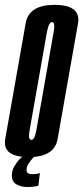

<svg xmlns="http://www.w3.org/2000/svg" viewBox="-47 -626 335 770"><path d="M69 4Q-1.5 4 -20.5 -27Q-30.5 -43.5 -26 -69Q-13 -142 15 -300.5Q43 -459.5 56 -533Q69 -606.5 171.5 -606.5Q241 -606.5 260 -575Q270.5 -558.5 266 -533Q253 -459.5 225 -300.5Q197 -142 184.2 -69Q171.5 4 69 4ZM78.5 -65Q92 -65 99 -104.8Q106 -144.5 133.5 -300.5Q161 -457 168 -497Q174.5 -532 165 -536.5Q163.5 -537.5 162 -537.5Q148.5 -537.5 141.2 -497.2Q134 -457 106.5 -300.5Q79 -144.5 72 -105Q65.5 -70.5 75 -66Q76.5 -65 78.5 -65ZM62.5 124Q38 124 19.2 113.5Q0.5 103 0.5 77Q0.5 58 10.5 40.8Q20.5 23.5 31.8 12.2Q43 1 46 0H92.5Q91 1 82.8 10Q74.5 19 67 31.2Q59.5 43.5 59.5 54Q59.5 66 66 69.2Q72.5 72.5 82.5 72.5Q106 72.5 113 67L107 118.5Q104.5 120 91.5 122Q78.5 124 62.5 124Z"/></svg>

Font: Anybody UltraCondensed Medium
Style: Italic
Weight: 500
Width: 1
Italic angle: -10°
Designer: Tyler Finck
Foundry: Etcetera Type Company
Version: Version 1.010; ttfautohint (v1.8.3) -l 8 -r 50 -G 200 -x 14 